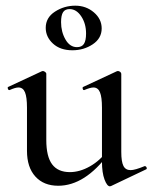

<svg xmlns="http://www.w3.org/2000/svg" viewBox="-20 -645 537 676"><path d="M75 -114V-266Q75 -303 68 -320Q61 -337 45 -337Q34 -337 14 -328H12Q9 -328 7.5 -333Q6 -338 9 -339L127 -394L131 -395Q134 -395 138.5 -392Q143 -389 143 -385V-152Q143 -94 163.5 -66.5Q184 -39 226 -39Q261 -39 297 -59.5Q333 -80 358 -115L363 -104Q279 9 185 9Q134 9 104.5 -23.5Q75 -56 75 -114ZM440 -46Q455 -46 489 -60H490Q494 -60 496 -55.5Q498 -51 495 -49L371 10L367 11Q357 11 348 -13Q339 -37 339 -76V-266Q339 -303 332 -320Q325 -337 309 -337Q298 -337 277 -328H275Q272 -328 271 -333Q270 -338 273 -339L391 -394L395 -395Q399 -395 403 -392Q407 -389 407 -385V-110Q407 -76 414.5 -61Q422 -46 440 -46ZM141 -547Q141 -583 173.5 -604Q206 -625 245 -625Q283 -625 310.5 -601.5Q338 -578 338 -545Q338 -510 306.5 -489Q275 -468 235 -468Q192 -468 166.5 -491.5Q141 -515 141 -547ZM283 -527Q283 -562 266 -587.5Q249 -613 225 -613Q209 -613 202 -602Q195 -591 195 -567Q195 -533 210.5 -506Q226 -479 251 -479Q268 -479 275.5 -490.5Q283 -502 283 -527Z"/></svg>

Font: Cormorant Infant Medium
Style: Regular
Weight: 500
Designer: Christian Thalmann (Catharsis Fonts)
Foundry: Catharsis Fonts
Version: Version 4.000